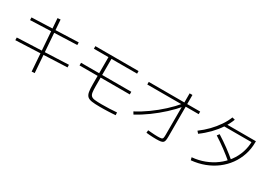

<svg xmlns="http://www.w3.org/2000/svg" viewBox="17 -1783 3966 2830"><g transform="rotate(30 2000.0 -368.5)"><path d="M507 79 443 -795 493 -799 557 75ZM67 -202 66 -247 933 -283 934 -239ZM107 -567 106 -612 893 -641 894 -597Z M1634 26Q1550 26 1499 18.5Q1448 11 1423 -12.5Q1398 -36 1389.5 -83Q1381 -130 1381 -209V-672H1133V-716H1868V-672H1432V-210Q1432 -143 1437.5 -104.5Q1443 -66 1463 -47.5Q1483 -29 1525.5 -24Q1568 -19 1642 -19Q1713 -19 1773.5 -21.5Q1834 -24 1898 -29L1901 16Q1872 19 1839.5 20.5Q1807 22 1773.5 23.5Q1740 25 1704.5 25.5Q1669 26 1634 26ZM1073 -353V-398H1928V-353Z M2099 -163Q2203 -217 2307 -291.5Q2411 -366 2506 -453Q2601 -540 2676 -631L2712 -605Q2633 -510 2536.5 -421.5Q2440 -333 2335 -256.5Q2230 -180 2123 -123ZM2593 23Q2570 23 2540 22Q2510 21 2479.5 18.5Q2449 16 2423 13L2427 -31Q2452 -29 2481.5 -26.5Q2511 -24 2540 -22.5Q2569 -21 2590 -21Q2634 -21 2654 -25.5Q2674 -30 2679 -47Q2684 -64 2684 -102V-808H2732V-102Q2732 -60 2727.5 -35Q2723 -10 2708.5 2.5Q2694 15 2666.5 19Q2639 23 2593 23ZM2078 -609V-653H2953V-609Z M3180 -7Q3293 -17 3392.5 -55Q3492 -93 3573 -153.5Q3654 -214 3712.5 -293Q3771 -372 3802.5 -466Q3834 -560 3834 -664L3855 -641H3355V-685H3883V-664Q3883 -553 3849.5 -452.5Q3816 -352 3754.5 -267Q3693 -182 3607.5 -117.5Q3522 -53 3417 -13Q3312 27 3192 38ZM3059 -389Q3139 -448 3207 -518Q3275 -588 3327 -664.5Q3379 -741 3408 -816L3455 -804Q3425 -723 3371.5 -643Q3318 -563 3246.5 -489.5Q3175 -416 3090 -354ZM3687 -214Q3605 -284 3519 -348Q3433 -412 3340 -471L3368 -508Q3464 -448 3551 -384Q3638 -320 3717 -252Z"/></g></svg>

Font: M PLUS 1 Thin Light
Style: Regular
Weight: 300
Version: Version 1.001